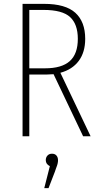

<svg xmlns="http://www.w3.org/2000/svg" viewBox="-20 -702 517 989"><path d="M291 -327.1 446.8 0H408.2L255.9 -319.8Q229.5 -317.9 216.8 -317.9H130.9V0H96.2V-682.1H207Q317.4 -682.1 368.2 -636Q418.9 -589.8 418.9 -502Q418.9 -433.1 385.7 -388.4Q352.5 -343.8 291 -327.1ZM211.9 -350.1Q297.9 -350.1 339.4 -387.2Q380.9 -424.3 380.9 -502Q380.9 -577.1 341.1 -614Q301.3 -650.9 204.1 -650.9H130.9V-350.1ZM248 89.8Q262.7 89.8 270.8 99.1Q278.8 108.4 278.8 123Q278.8 126.5 278.6 129.4Q278.3 132.3 277.6 136.2Q276.9 140.1 276.4 142.3Q275.9 144.5 274.2 149.9Q272.5 155.3 271.2 158.2Q270 161.1 267.3 168.9Q264.6 176.8 263.2 181.2L230 267.1H208L236.8 153.8Q215.8 143.6 215.8 123Q215.8 108.9 224.4 99.4Q232.9 89.8 248 89.8Z"/></svg>

Font: Fira Sans Compressed UltraLight
Style: Regular
Weight: 200
Width: 1
Designer: Carrois Corporate & Edenspiekermann AG
Foundry: Carrois Corporate GbR & Edenspiekermann AG
Version: Version 4.203;PS 004.203;hotconv 1.0.88;makeotf.lib2.5.64775